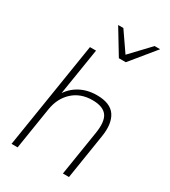

<svg xmlns="http://www.w3.org/2000/svg" viewBox="-223 -1042 1016 1149"><g transform="rotate(30 285.0 -467.5)"><path d="M48 0 165 -736H207L150 -379H136Q166 -442 220.5 -475Q275 -508 346 -508Q439 -508 474 -456Q509 -404 494 -310L445 0H403L452 -308Q466 -395 438 -432Q410 -469 338 -469Q256 -469 202.5 -420Q149 -371 136 -290L90 0ZM348 -765 245 -935H281L372 -803L497 -935H535L396 -765Z"/></g></svg>

Font: Mulish ExtraLight
Style: Italic
Weight: 200
Italic angle: -9°
Designer: Vernon Adams
Foundry: Vernon Adams
Version: Version 3.603